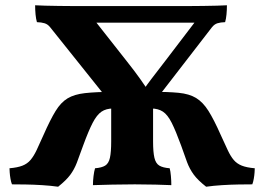

<svg xmlns="http://www.w3.org/2000/svg" viewBox="-20 -699 1002 728"><path d="M453.4 -241.4 169.6 -596.4Q160.8 -607.2 149 -610.8Q137.2 -614.4 120 -615Q116.4 -627.4 114.8 -644.3Q113.2 -661.2 113.2 -679Q127.6 -678 151.2 -677.5Q174.8 -677 203 -676.5Q231.2 -676 259.8 -676H693.8Q722.4 -676 750.6 -676.5Q778.8 -677 802.6 -677.5Q826.4 -678 840.4 -679Q840.4 -661.2 838.8 -644.3Q837.2 -627.4 833.6 -615Q816 -614.4 804.4 -610.8Q792.8 -607.2 783.6 -595.6L510 -241.4ZM200.4 9Q172.4 5 140 3Q107.6 1 77.3 0.5Q47 0 25.4 0Q22 -8.4 19.8 -21Q17.6 -33.6 16.8 -44.8Q16 -56 16 -61Q46.4 -63.6 64.9 -70.8Q83.4 -78 95.6 -92.3Q107.8 -106.6 118.8 -129.7Q129.8 -152.8 145 -187.2Q170.4 -244.8 190.6 -277.8Q210.8 -310.8 236.3 -326.1Q261.8 -341.4 302.1 -345.9Q342.4 -350.4 409 -351V-287.6Q382.4 -287.6 364.7 -275.5Q347 -263.4 331.3 -233.1Q315.6 -202.8 295.4 -147.6Q281.2 -107.6 271.3 -81.9Q261.4 -56.2 246.1 -35.7Q230.8 -15.2 200.4 9ZM332.4 3Q332.4 -13 334.6 -31.2Q336.8 -49.4 340.4 -61Q365.6 -63 378.8 -71.1Q392 -79.2 396.8 -100.7Q401.6 -122.2 401.6 -163V-342.2H560.4V-163Q560.4 -122.2 565.5 -100.7Q570.6 -79.2 584.1 -71.1Q597.6 -63 623.4 -61Q626.4 -50 628 -31.8Q629.6 -13.6 629.6 3Q606.8 2 570.1 1Q533.4 0 491.2 0Q448.4 0 405.5 1Q362.6 2 332.4 3ZM761.6 9Q730 -15.8 714.4 -37.2Q698.8 -58.6 689.2 -84.3Q679.6 -110 666.6 -147.6Q646.4 -202.8 631 -233.4Q615.6 -264 597.6 -275.8Q579.6 -287.6 553 -287.6V-351Q617 -351 657.2 -347.1Q697.4 -343.2 723.3 -327.6Q749.2 -312 770.1 -279Q791 -246 817 -187.2Q832.8 -152.6 843.6 -129.5Q854.4 -106.4 866.3 -92.4Q878.2 -78.4 896.7 -71Q915.2 -63.6 946 -61Q946 -56 945.2 -44.8Q944.4 -33.6 942.2 -21Q940 -8.4 936.6 0Q915 0 884.7 0.5Q854.4 1 822 3Q789.6 5 761.6 9ZM524.6 -358.6Q536 -376.2 553.1 -398.4Q570.2 -420.6 605.2 -466.2L753.2 -660.2L769.2 -613H258.4L309.2 -659.4L462 -465.2Q491.8 -427.6 511 -400.4Q530.2 -373.2 540 -358.6Z"/></svg>

Font: Vollkorn
Style: Regular
Weight: 400
Designer: Friedrich Althausen
Foundry: Friedrich Althausen
Version: Version 4.104